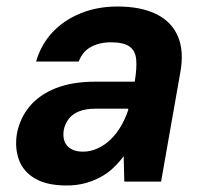

<svg xmlns="http://www.w3.org/2000/svg" viewBox="-20 -558 631 590"><path d="M185 12Q124 12 87.5 -9.5Q51 -31 38 -67.5Q25 -104 32 -147Q41 -195 71 -231Q101 -267 151.5 -287Q202 -307 273 -307H394Q401 -349 398.5 -375.5Q396 -402 378 -415Q360 -428 321 -428Q285 -428 259 -413.5Q233 -399 222 -369H91Q106 -421 141 -458.5Q176 -496 227.5 -517Q279 -538 341 -538Q413 -538 460.5 -514.5Q508 -491 527 -445.5Q546 -400 534 -335L475 0H362L360 -78Q345 -58 327.5 -41.5Q310 -25 287.5 -13Q265 -1 239.5 5.5Q214 12 185 12ZM235 -92Q258 -92 280 -102Q302 -112 320 -129.5Q338 -147 351.5 -170Q365 -193 374 -220V-224H273Q244 -224 223.5 -216Q203 -208 191.5 -193Q180 -178 176 -159Q171 -127 187 -109.5Q203 -92 235 -92Z"/></svg>

Font: DM Sans 9pt
Style: Bold Italic
Weight: 700
Italic angle: -10°
Version: Version 4.004;gftools[0.9.30]